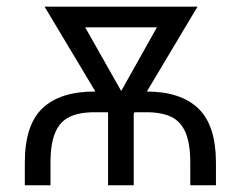

<svg xmlns="http://www.w3.org/2000/svg" viewBox="-20 -550 715 570"><path d="M53.7 0V-67.4Q53.7 -178.7 106 -228.5Q158.2 -278.3 261.7 -278.3H263.2L112.3 -530.3H566.4L416 -278.3Q517.6 -277.8 569.3 -227.5Q621.1 -177.2 621.1 -67.4V0H544.9V-67.4Q544.9 -123.5 531 -156.2Q517.1 -189 488.8 -202.9Q460.4 -216.8 414.1 -216.8H379.4L377 -212.4V0H300.8V-215.8L300.3 -216.8H261.7Q214.8 -216.8 186.3 -202.9Q157.7 -189 143.8 -156.2Q129.9 -123.5 129.9 -67.4V0ZM339.8 -279.8 445.8 -468.8H232.9Z"/></svg>

Font: Pretendard JP Light
Style: Regular
Weight: 300
Designer: Base glyphs from Inter by Rasmus Andersson; Hangeul glyphs from Noto Sans CJK(Source Han Sans) by Jang Soo-young and Kan
Foundry: Kil Hyung-jin
Version: Version 1.309